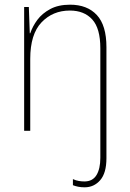

<svg xmlns="http://www.w3.org/2000/svg" viewBox="-20 -558 553 819"><path d="M341 241Q326 241 313.5 238.5Q301 236 291 232V206Q304 212 316.5 214Q329 216 340 216Q375 216 391.5 189Q408 162 408 115V-352Q408 -437 373.5 -475Q339 -513 278 -513Q205 -513 157 -462.5Q109 -412 109 -307V0H83V-528H103L107 -416H109Q119 -446 139.5 -473.5Q160 -501 194.5 -519.5Q229 -538 279 -538Q352 -538 393 -494Q434 -450 434 -357V117Q434 180 407.5 210.5Q381 241 341 241Z"/></svg>

Font: Noto Sans Myanmar SemiCondensed Thin
Style: Regular
Weight: 100
Width: 4
Designer: Monotype Design Team
Foundry: Monotype Imaging Inc.
Version: Version 2.107; ttfautohint (v1.8.4.7-5d5b)